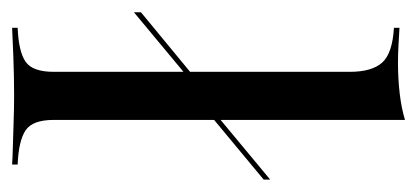

<svg xmlns="http://www.w3.org/2000/svg" viewBox="-206 -470 672 309"><g transform="rotate(90 129.5 -316.0)"><path d="M-4.8 -196V-207.3L129 -317.7V-307.3ZM131.5 -294.4V-304.8L264.5 -415.3V-404.8ZM20.2 0V-8.9Q58.9 -10.5 75 -21.8Q91.1 -33.1 91.1 -66.9V-543.5Q91.1 -579 76.2 -595.6Q61.3 -612.1 20.2 -614.5V-623.4Q33.9 -622.6 48.4 -621.8Q62.9 -621 76.6 -621Q102.4 -621 126.2 -623.8Q150 -626.6 168.5 -632.3V-66.9Q168.5 -33.1 185.1 -21.8Q201.6 -10.5 240.3 -8.9V0Q229 -0.8 211.3 -1.2Q193.5 -1.6 172.2 -2.4Q150.8 -3.2 129.8 -3.2Q99.2 -3.2 67.3 -2Q35.5 -0.8 20.2 0Z"/></g></svg>

Font: Playfair 144pt
Style: Regular
Weight: 400
Designer: Claus Eggers Sørensen
Foundry: Claus Eggers Sørensen
Version: Version 2.001;gftools[0.9.30]